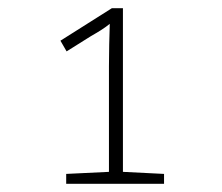

<svg xmlns="http://www.w3.org/2000/svg" viewBox="-20 -863 540 467"><path d="M141 -416H379V-440L279 -445V-843H252L127 -764L142 -738L201 -775C220 -786 232 -793 247 -805C246 -774 245 -735 245 -702V-445L141 -440Z"/></svg>

Font: Noto Sans Mono ExtraCondensed ExtraLight
Style: Regular
Weight: 200
Width: 2
Designer: Monotype Design Team
Foundry: Monotype Imaging Inc.
Version: Version 2.014